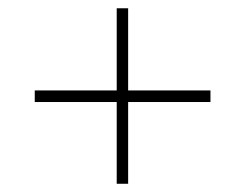

<svg xmlns="http://www.w3.org/2000/svg" viewBox="-20 -592 599 469"><path d="M293 -342.8V-143.1H265.1V-342.8H64.9V-371.1H265.1V-571.8H293V-371.1H494.1V-342.8Z"/></svg>

Font: Koh Santepheap Thin
Style: Regular
Weight: 100
Designer: Danh Hong
Version: Version 2.002; ttfautohint (v1.8.3)